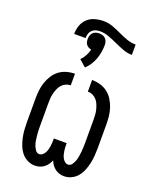

<svg xmlns="http://www.w3.org/2000/svg" viewBox="-154 -919 809 1013"><g transform="rotate(20 250.0 -412.5)"><path d="M168 8Q146 8 126 -2Q106 -12 92.5 -29Q79 -46 71 -66.5Q63 -87 58.5 -108.5Q54 -130 52.5 -151.5Q51 -173 51 -195V-325Q51 -348 53.5 -371.5Q56 -395 63.5 -417Q71 -439 83.5 -459Q96 -479 114.5 -493Q133 -507 156 -513.5Q179 -520 202 -520V-455Q188 -455 175 -449Q162 -443 152.5 -432.5Q143 -422 137.5 -408.5Q132 -395 128.5 -381.5Q125 -368 124 -353.5Q123 -339 123 -325V-195Q123 -182 123.5 -169Q124 -156 125.5 -143Q127 -130 129 -117Q131 -104 135.5 -92Q140 -80 148 -68.5Q156 -57 169 -57Q179 -57 187 -63.5Q195 -70 200 -79Q205 -88 207.5 -97.5Q210 -107 211.5 -116.5Q213 -126 213.5 -136Q214 -146 214 -156V-161H286V-156Q286 -146 286.5 -136Q287 -126 288.5 -116.5Q290 -107 292.5 -97.5Q295 -88 300 -79Q305 -70 313 -63.5Q321 -57 331 -57Q344 -57 352 -68.5Q360 -80 364.5 -92Q369 -104 371 -117Q373 -130 374.5 -143Q376 -156 376.5 -169Q377 -182 377 -195V-325Q377 -339 376 -353.5Q375 -368 371.5 -381.5Q368 -395 362.5 -408.5Q357 -422 347.5 -432.5Q338 -443 325 -449Q312 -455 298 -455V-520Q321 -520 344 -513.5Q367 -507 385.5 -493Q404 -479 416.5 -459Q429 -439 436.5 -417Q444 -395 446.5 -371.5Q449 -348 449 -325V-195Q449 -173 447.5 -151.5Q446 -130 441.5 -108.5Q437 -87 429 -66.5Q421 -46 407.5 -29Q394 -12 374 -2Q354 8 332 8Q318 8 305 4Q292 0 281.5 -8Q271 -16 263 -27Q255 -38 250 -51Q245 -38 237 -27Q229 -16 218.5 -8Q208 0 195 4Q182 8 168 8ZM126 -716Q126 -740 134 -763.5Q142 -787 160 -803.5Q178 -820 202 -826.5Q226 -833 250 -833Q276 -833 301 -824Q326 -815 350 -803.5Q374 -792 399 -783Q424 -774 450 -774V-716Q424 -716 399 -725.5Q374 -735 350 -746Q326 -757 301 -766.5Q276 -776 250 -776Q238 -776 226 -772.5Q214 -769 205.5 -760.5Q197 -752 193.5 -740Q190 -728 190 -716ZM240 -569 202 -602Q216 -616 225 -633Q234 -650 239 -669Q231 -670 223.5 -674Q216 -678 211 -684.5Q206 -691 204 -699.5Q202 -708 202 -716Q202 -726 205 -735Q208 -744 214.5 -751Q221 -758 230.5 -761Q240 -764 250 -764Q260 -764 269.5 -761Q279 -758 285.5 -751Q292 -744 295 -735Q298 -726 298 -716Q298 -696 294.5 -675.5Q291 -655 284 -636Q277 -617 266 -600Q255 -583 240 -569Z"/></g></svg>

Font: Iosevka Fixed
Style: Regular
Weight: 400
Monospace: yes
Designer: Belleve Invis
Foundry: Belleve Invis
Version: Version 33.2.4